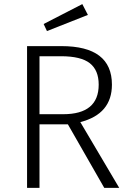

<svg xmlns="http://www.w3.org/2000/svg" viewBox="-20 -908 630 928"><path d="M170.9 -356H285.2Q457 -356 457 -499Q457 -568.8 414.1 -602.5Q371.1 -636.2 274.9 -636.2H170.9ZM170.9 -307.1V0H110.8V-685.1H276.9Q521 -685.1 521 -499Q521 -356.9 368.2 -317.9L556.2 0H483.9L308.1 -307.1ZM207 -757.8 190.9 -792 377.9 -888.2 404.8 -835.9Z"/></svg>

Font: FiraSans-Light
Style: Regular
Weight: 300
Designer: Carrois Corporate & Edenspiekermann AG
Foundry: Carrois Corporate GbR & Edenspiekermann AG
Version: Version 3.106;PS 003.106;hotconv 1.0.70;makeotf.lib2.5.58329